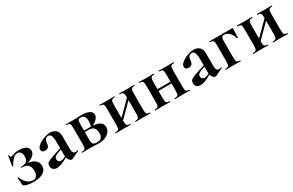

<svg xmlns="http://www.w3.org/2000/svg" viewBox="113 -1326 3443 2254"><g transform="rotate(-30 1835.0 -198.5)"><path d="M188 -9Q222 -9 238.5 -33Q255 -57 255 -98Q255 -148 229.5 -176.5Q204 -205 142 -205Q138 -205 136.5 -210.5Q135 -216 142 -216Q198 -216 219.5 -237Q241 -258 241 -299Q241 -335 226 -356.5Q211 -378 184 -378Q149 -378 120 -346.5Q91 -315 67 -271Q65 -269 59.5 -270Q54 -271 55 -274L77 -407Q78 -410 84 -408.5Q90 -407 89 -405Q85 -388 91 -383Q97 -378 104 -378Q117 -378 129.5 -383.5Q142 -389 162.5 -394Q183 -399 218 -399Q276 -399 310 -379Q344 -359 344 -317Q344 -278 301 -247.5Q258 -217 187 -208L189 -216Q243 -219 282 -206Q321 -193 342 -166.5Q363 -140 363 -102Q363 -64 340 -38.5Q317 -13 277 -0.5Q237 12 186 12Q146 12 114.5 6Q83 0 62 -11Q55 -14 53 -17.5Q51 -21 50 -28L42 -123Q42 -126 47 -127Q52 -128 54 -124Q74 -73 108 -41Q142 -9 188 -9Z M713 6Q709 8 703 8Q685 8 667 -16Q649 -40 649 -85V-255Q649 -294 644 -320Q639 -346 628 -359Q617 -372 598 -372Q583 -372 571 -364.5Q559 -357 552 -340.5Q545 -324 543 -295Q540 -266 525 -252.5Q510 -239 484 -239Q459 -239 448 -250Q437 -261 437 -280Q437 -302 458 -322.5Q479 -343 510.5 -359.5Q542 -376 576 -385.5Q610 -395 637 -395Q681 -395 712 -368.5Q743 -342 743 -285V-108Q743 -79 753.5 -63Q764 -47 783 -47Q797 -47 812 -54Q816 -56 818.5 -50.5Q821 -45 816 -43ZM503 7Q472 7 453 -9.5Q434 -26 434 -57Q434 -93 461.5 -108.5Q489 -124 547 -143L659 -179L663 -164L594 -139Q567 -129 555.5 -117Q544 -105 544 -88Q544 -67 556 -55Q568 -43 586 -43Q594 -43 607.5 -46.5Q621 -50 637 -57L692 -87L693 -70L607 -23Q582 -10 554 -1.5Q526 7 503 7Z M950 -385Q974 -385 1003.5 -386.5Q1033 -388 1058 -388Q1127 -388 1163.5 -369Q1200 -350 1200 -312Q1200 -257 1100 -204L1088 -212Q1093 -226 1096 -243.5Q1099 -261 1099 -283Q1099 -330 1083.5 -349Q1068 -368 1034 -368Q1011 -368 1003 -356Q995 -344 995 -303V-81Q995 -50 1007 -34.5Q1019 -19 1056 -19Q1099 -19 1119 -39.5Q1139 -60 1139 -101Q1139 -142 1117.5 -169Q1096 -196 1045 -196H954L953 -215H1080Q1242 -215 1242 -122Q1242 -68 1195 -33Q1148 2 1073 2Q1051 2 1014.5 0Q978 -2 950 -2Q922 -2 895.5 -1Q869 0 847 0Q844 0 844 -6Q844 -12 847 -12Q882 -12 892 -25Q902 -38 902 -81V-305Q902 -349 892 -361.5Q882 -374 848 -374Q845 -374 845 -380Q845 -386 848 -386Q869 -386 895.5 -385.5Q922 -385 950 -385Z M1399 -36 1381 -54 1652 -325 1670 -308ZM1357 -81V-305Q1357 -349 1347 -361.5Q1337 -374 1303 -374Q1300 -374 1300 -380Q1300 -386 1303 -386Q1324 -386 1350.4 -385Q1376.9 -384 1405 -384Q1432 -384 1458 -385Q1484.1 -386 1504 -386Q1506 -386 1506 -380Q1506 -374 1504 -374Q1470 -374 1460 -360Q1450 -346 1450 -303V-81Q1450 -38 1460 -25Q1470 -12 1504 -12Q1506 -12 1506 -6Q1506 0 1504 0Q1483 0 1457.5 -1Q1432 -2 1405 -2Q1376.7 -2 1350.1 -1Q1323.5 0 1302 0Q1299 0 1299 -6Q1299 -12 1302 -12Q1337 -12 1347 -25Q1357 -38 1357 -81ZM1626 -81V-305Q1626 -349 1616 -361.5Q1606 -374 1572 -374Q1569 -374 1569 -380Q1569 -386 1572 -386Q1593 -386 1619.4 -385Q1645.9 -384 1674 -384Q1701 -384 1727 -385Q1753.1 -386 1773 -386Q1775 -386 1775 -380Q1775 -374 1773 -374Q1739 -374 1729 -360Q1719 -346 1719 -303V-81Q1719 -38 1729 -25Q1739 -12 1773 -12Q1775 -12 1775 -6Q1775 0 1773 0Q1752 0 1726.5 -1Q1701 -2 1674 -2Q1645.8 -2 1618.7 -1Q1591.7 0 1571.4 0Q1568 0 1568 -6Q1568 -12 1570.5 -12Q1605.8 -12 1615.9 -25Q1626 -38 1626 -81Z M1937 -181V-205H2206V-181ZM1892 -81V-305Q1892 -349 1882 -361.5Q1872 -374 1838 -374Q1835 -374 1835 -380Q1835 -386 1838 -386Q1859 -386 1885.4 -385Q1911.9 -384 1940 -384Q1967 -384 1993 -385Q2019.1 -386 2039 -386Q2041 -386 2041 -380Q2041 -374 2039 -374Q2005 -374 1995 -360Q1985 -346 1985 -303V-81Q1985 -38 1995 -25Q2005 -12 2039 -12Q2041 -12 2041 -6Q2041 0 2039 0Q2018 0 1992.5 -1Q1967 -2 1940 -2Q1911.7 -2 1885.1 -1Q1858.5 0 1837 0Q1834 0 1834 -6Q1834 -12 1837 -12Q1872 -12 1882 -25Q1892 -38 1892 -81ZM2161 -81V-305Q2161 -349 2151 -361.5Q2141 -374 2107 -374Q2104 -374 2104 -380Q2104 -386 2107 -386Q2128 -386 2154.4 -385Q2180.9 -384 2209 -384Q2236 -384 2262 -385Q2288.1 -386 2308 -386Q2310 -386 2310 -380Q2310 -374 2308 -374Q2274 -374 2264 -360Q2254 -346 2254 -303V-81Q2254 -38 2264 -25Q2274 -12 2308 -12Q2310 -12 2310 -6Q2310 0 2308 0Q2287 0 2261.5 -1Q2236 -2 2209 -2Q2180.8 -2 2153.7 -1Q2126.7 0 2106.4 0Q2103 0 2103 -6Q2103 -12 2105.5 -12Q2140.8 -12 2150.9 -25Q2161 -38 2161 -81Z M2659 6Q2655 8 2649 8Q2631 8 2613 -16Q2595 -40 2595 -85V-255Q2595 -294 2590 -320Q2585 -346 2574 -359Q2563 -372 2544 -372Q2529 -372 2517 -364.5Q2505 -357 2498 -340.5Q2491 -324 2489 -295Q2486 -266 2471 -252.5Q2456 -239 2430 -239Q2405 -239 2394 -250Q2383 -261 2383 -280Q2383 -302 2404 -322.5Q2425 -343 2456.5 -359.5Q2488 -376 2522 -385.5Q2556 -395 2583 -395Q2627 -395 2658 -368.5Q2689 -342 2689 -285V-108Q2689 -79 2699.5 -63Q2710 -47 2729 -47Q2743 -47 2758 -54Q2762 -56 2764.5 -50.5Q2767 -45 2762 -43ZM2449 7Q2418 7 2399 -9.5Q2380 -26 2380 -57Q2380 -93 2407.5 -108.5Q2435 -124 2493 -143L2605 -179L2609 -164L2540 -139Q2513 -129 2501.5 -117Q2490 -105 2490 -88Q2490 -67 2502 -55Q2514 -43 2532 -43Q2540 -43 2553.5 -46.5Q2567 -50 2583 -57L2638 -87L2639 -70L2553 -23Q2528 -10 2500 -1.5Q2472 7 2449 7Z M3101 -386Q3108 -386 3109 -384.5Q3110 -383 3110 -377Q3109 -347 3107 -311.5Q3105 -276 3105 -256Q3105 -254 3099.5 -254Q3094 -254 3093 -256Q3073 -317 3043 -342.5Q3013 -368 2981 -368Q2957 -368 2949 -353Q2941 -338 2941 -303V-81Q2941 -38 2951 -25Q2961 -12 2995 -12Q2997 -12 2997 -6Q2997 0 2995 0Q2974 0 2948.5 -1Q2923 -2 2896 -2Q2868 -2 2841.5 -1Q2815 0 2793 0Q2790 0 2790 -6Q2790 -12 2793 -12Q2828 -12 2838 -25Q2848 -38 2848 -81V-305Q2848 -349 2838 -361.5Q2828 -374 2794 -374Q2791 -374 2791 -380Q2791 -386 2794 -386Z M3264 -36 3246 -54 3517 -325 3535 -308ZM3222 -81V-305Q3222 -349 3212 -361.5Q3202 -374 3168 -374Q3165 -374 3165 -380Q3165 -386 3168 -386Q3189 -386 3215.4 -385Q3241.9 -384 3270 -384Q3297 -384 3323 -385Q3349.1 -386 3369 -386Q3371 -386 3371 -380Q3371 -374 3369 -374Q3335 -374 3325 -360Q3315 -346 3315 -303V-81Q3315 -38 3325 -25Q3335 -12 3369 -12Q3371 -12 3371 -6Q3371 0 3369 0Q3348 0 3322.5 -1Q3297 -2 3270 -2Q3241.7 -2 3215.1 -1Q3188.5 0 3167 0Q3164 0 3164 -6Q3164 -12 3167 -12Q3202 -12 3212 -25Q3222 -38 3222 -81ZM3491 -81V-305Q3491 -349 3481 -361.5Q3471 -374 3437 -374Q3434 -374 3434 -380Q3434 -386 3437 -386Q3458 -386 3484.4 -385Q3510.9 -384 3539 -384Q3566 -384 3592 -385Q3618.1 -386 3638 -386Q3640 -386 3640 -380Q3640 -374 3638 -374Q3604 -374 3594 -360Q3584 -346 3584 -303V-81Q3584 -38 3594 -25Q3604 -12 3638 -12Q3640 -12 3640 -6Q3640 0 3638 0Q3617 0 3591.5 -1Q3566 -2 3539 -2Q3510.8 -2 3483.7 -1Q3456.7 0 3436.4 0Q3433 0 3433 -6Q3433 -12 3435.5 -12Q3470.8 -12 3480.9 -25Q3491 -38 3491 -81Z"/></g></svg>

Font: Cormorant Light
Style: Regular
Weight: 300
Designer: Christian Thalmann (Catharsis Fonts)
Foundry: Catharsis Fonts
Version: Version 4.000